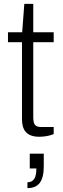

<svg xmlns="http://www.w3.org/2000/svg" viewBox="-20 -692 322 987"><path d="M182 11C204 11 235 7 256 -3V-39H193C156 -39 151 -56 151 -94V-475H256V-526H151V-672H105L94 -526H21V-475H93V-80C93 -26 114 11 182 11ZM121 275C177 275 205 242 205 163V98H133V174H167C167 222 153 245 121 245Z"/></svg>

Font: Archivo ExtraLight
Style: Regular
Weight: 200
Designer: Hector Gatti
Foundry: Omnibus-Type
Version: Version 2.001